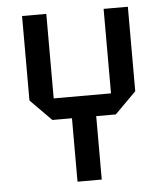

<svg xmlns="http://www.w3.org/2000/svg" viewBox="-51 -736 669 781"><g transform="rotate(-5 284.0 -345.5)"><path d="M500 -346 413 -259H333V0H234V-259H154L68 -346V-691H167V-346H401V-691H500Z"/></g></svg>

Font: Iceberg
Style: Regular
Weight: 400
Designer: Victor Kharyk
Foundry: Cyreal (www.cyreal.org)
Version: Version 1.002